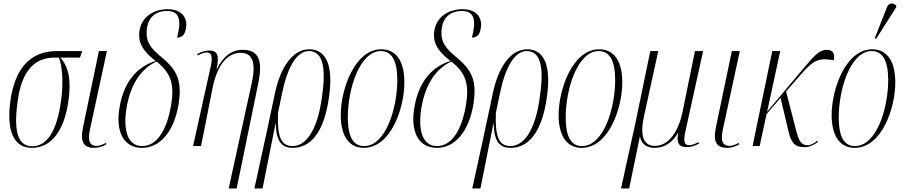

<svg xmlns="http://www.w3.org/2000/svg" viewBox="-20 -824 5101 1083"><path d="M160 10C276 10 344 -97 366 -255C383 -373 366 -450 320 -499H431L444 -536H301C155 -536 65 -443 39 -257C15 -86 57 10 160 10ZM161 1C81 1 55 -83 80 -256C102 -420 172 -499 286 -499H312C330 -458 340 -362 324 -253C301 -87 247 1 161 1Z M512 10C536 10 560 2 580 -10L577 -18C556 -7 540 -1 526 -1C474 -1 477 -49 489 -101L583 -536H538L448 -105C431 -21 453 10 512 10Z M781 10C884 10 960 -83 986 -228C1010 -369 979 -430 888 -504C833 -550 805 -584 807 -643C809 -727 860 -762 922 -762C994 -762 1004 -709 979 -612C1007 -612 1023 -628 1029 -665C1038 -713 1016 -772 925 -772C846 -772 771 -727 765 -635C762 -572 795 -529 858 -480C758 -450 680 -368 655 -222C629 -80 679 10 781 10ZM782 0C703 0 671 -84 695 -222C718 -352 778 -438 863 -477C942 -413 967 -353 944 -225C919 -82 861 0 782 0Z M1270 239H1315L1438 -360C1463 -486 1438 -543 1348 -543C1286 -543 1235 -503 1204 -434H1202C1217 -510 1209 -539 1160 -539C1137 -539 1116 -532 1092 -519L1095 -511C1120 -525 1137 -528 1149 -528C1174 -528 1180 -499 1169 -451L1069 0H1114L1178 -323C1206 -464 1266 -526 1338 -526C1411 -526 1422 -459 1401 -360Z M1415 239H1461L1534 -127H1536C1537 -16 1578 10 1631 10C1725 10 1807 -66 1836 -278C1861 -455 1820 -546 1724 -546C1631 -546 1561 -445 1530 -294L1488 -96ZM1630 0C1565 0 1543 -53 1548 -187L1570 -293C1601 -446 1654 -536 1722 -536C1803 -536 1820 -440 1796 -276C1770 -84 1704 0 1630 0Z M2031 10C2186 10 2261 -216 2261 -359C2261 -492 2205 -546 2131 -546C1980 -546 1902 -319 1902 -175C1902 -49 1955 10 2031 10ZM2034 0C1977 0 1942 -44 1942 -162C1942 -327 2011 -536 2128 -536C2188 -536 2221 -485 2221 -372C2221 -215 2156 0 2034 0Z M2444 10C2547 10 2623 -83 2649 -228C2673 -369 2642 -430 2551 -504C2496 -550 2468 -584 2470 -643C2472 -727 2523 -762 2585 -762C2657 -762 2667 -709 2642 -612C2670 -612 2686 -628 2692 -665C2701 -713 2679 -772 2588 -772C2509 -772 2434 -727 2428 -635C2425 -572 2458 -529 2521 -480C2421 -450 2343 -368 2318 -222C2292 -80 2342 10 2444 10ZM2445 0C2366 0 2334 -84 2358 -222C2381 -352 2441 -438 2526 -477C2605 -413 2630 -353 2607 -225C2582 -82 2524 0 2445 0Z M2644 239H2690L2763 -127H2765C2766 -16 2807 10 2860 10C2954 10 3036 -66 3065 -278C3090 -455 3049 -546 2953 -546C2860 -546 2790 -445 2759 -294L2717 -96ZM2859 0C2794 0 2772 -53 2777 -187L2799 -293C2830 -446 2883 -536 2951 -536C3032 -536 3049 -440 3025 -276C2999 -84 2933 0 2859 0Z M3260 10C3415 10 3490 -216 3490 -359C3490 -492 3434 -546 3360 -546C3209 -546 3131 -319 3131 -175C3131 -49 3184 10 3260 10ZM3263 0C3206 0 3171 -44 3171 -162C3171 -327 3240 -536 3357 -536C3417 -536 3450 -485 3450 -372C3450 -215 3385 0 3263 0Z M3483 239H3529L3589 -53H3590C3595 -26 3614 10 3672 10C3732 10 3774 -23 3804 -74H3806C3794 -21 3808 6 3853 6C3876 6 3899 -1 3923 -14L3920 -22C3892 -8 3878 -5 3866 -5C3842 -5 3834 -23 3845 -78L3946 -536H3900L3830 -193C3808 -86 3754 -1 3674 -1C3606 -1 3590 -64 3612 -166L3693 -536H3648L3565 -134Z M4082 10C4106 10 4130 2 4150 -10L4147 -18C4126 -7 4110 -1 4096 -1C4044 -1 4047 -49 4059 -101L4153 -536H4108L4018 -105C4001 -21 4023 10 4082 10Z M4225 0H4265L4304 -181L4383 -272L4428 -81C4444 -16 4464 6 4518 6C4546 6 4568 -5 4594 -23L4590 -30C4572 -16 4554 -5 4536 -5C4498 -5 4485 -29 4468 -99L4414 -308L4495 -401C4574 -494 4606 -497 4683 -484C4689 -516 4684 -543 4643 -543C4601 -543 4573 -511 4501 -425L4307 -194L4381 -536H4336Z M4922 -605 5035 -783 5036 -792C5019 -808 4995 -812 4983 -783L4914 -608ZM4800 10C4955 10 5030 -216 5030 -359C5030 -492 4974 -546 4900 -546C4749 -546 4671 -319 4671 -175C4671 -49 4724 10 4800 10ZM4803 0C4746 0 4711 -44 4711 -162C4711 -327 4780 -536 4897 -536C4957 -536 4990 -485 4990 -372C4990 -215 4925 0 4803 0Z"/></svg>

Font: Noto Serif Display ExtraCondensed ExtraLight
Style: Italic
Weight: 200
Width: 2
Italic angle: -12°
Designer: Monotype Design Team
Foundry: Monotype Imaging Inc.
Version: Version 2.009